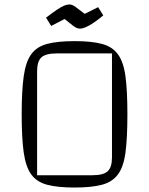

<svg xmlns="http://www.w3.org/2000/svg" viewBox="-20 -824 668 859"><path d="M77 -312Q77 -417 86 -482Q95 -547 119.5 -581Q144 -615 190.5 -627.5Q237 -640 314 -640Q390 -640 436.5 -627.5Q483 -615 508 -580.5Q533 -546 541.5 -481.5Q550 -417 550 -312Q550 -207 541.5 -142.5Q533 -78 508 -44Q483 -10 436.5 2.5Q390 15 314 15Q237 15 190.5 2.5Q144 -10 119.5 -44Q95 -78 86 -142.5Q77 -207 77 -312ZM146 -40H393Q442 -40 461.5 -57.5Q481 -75 481 -120V-585H234Q185 -585 165.5 -567.5Q146 -550 146 -505ZM338 -696Q330 -696 323 -699Q316 -702 304 -711Q292 -720 269 -739L209 -708L186 -745Q216 -768 235.5 -781Q255 -794 267.5 -799Q280 -804 290 -804Q297 -804 303.5 -801.5Q310 -799 322 -790Q334 -781 359 -762L419 -792L442 -755Q418 -735 398.5 -722Q379 -709 364 -702.5Q349 -696 338 -696Z"/></svg>

Font: Changa ExtraLight
Style: Regular
Weight: 250
Designer: Eduardo Rodriguez Tunni
Foundry: Eduardo Rodriguez Tunni
Version: Version 3.002; ttfautohint (v1.8.2)